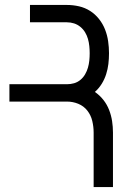

<svg xmlns="http://www.w3.org/2000/svg" viewBox="-20 -755 540 775"><path d="M358 0V-220Q358 -243 352.5 -266.5Q347 -290 332.5 -308.5Q318 -327 296 -336Q274 -345 250 -345H18V-415H250Q265 -415 279 -419Q293 -423 304.5 -432.5Q316 -442 323.5 -455Q331 -468 335 -482Q339 -496 340.5 -510.5Q342 -525 342 -540Q342 -554 340.5 -569Q339 -584 335 -598Q331 -612 323.5 -624.5Q316 -637 304.5 -646.5Q293 -656 279 -660.5Q265 -665 250 -665H101V-735H250Q275 -735 299 -729.5Q323 -724 343.5 -711Q364 -698 379.5 -678.5Q395 -659 404 -636Q413 -613 416.5 -588.5Q420 -564 420 -540Q420 -518 417.5 -497Q415 -476 408.5 -455.5Q402 -435 390.5 -416.5Q379 -398 363 -384Q383 -370 397.5 -351.5Q412 -333 420.5 -311Q429 -289 432.5 -266Q436 -243 436 -220V0Z"/></svg>

Font: Iosevka Fixed
Style: Regular
Weight: 400
Monospace: yes
Designer: Belleve Invis
Foundry: Belleve Invis
Version: Version 33.2.4